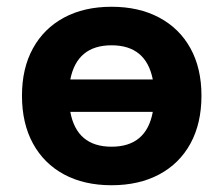

<svg xmlns="http://www.w3.org/2000/svg" viewBox="-20 -537 660 568"><path d="M310 11Q229 11 169.5 -21Q110 -53 77.5 -112.5Q45 -172 45 -254Q45 -335 77.5 -394Q110 -453 169.5 -485Q229 -517 310 -517Q391 -517 451 -485Q511 -453 543.5 -394Q576 -335 576 -254Q576 -172 543.5 -112.5Q511 -53 451 -21Q391 11 310 11ZM310 -403Q208 -403 188 -302H432Q412 -403 310 -403ZM310 -103Q413 -103 432 -206H188Q207 -103 310 -103Z"/></svg>

Font: Mulish ExtraBold
Style: Regular
Weight: 800
Designer: Vernon Adams
Foundry: Vernon Adams
Version: Version 3.603; ttfautohint (v1.8.3)